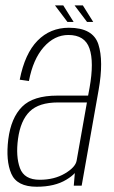

<svg xmlns="http://www.w3.org/2000/svg" viewBox="-20 -706 433 730"><path d="M260.5 0 264.5 -48Q252.5 -35 232.5 -23Q188.5 4 119.5 4Q44.5 4 23 -45.5Q1.5 -95 11.5 -176.5Q22 -258 64 -300.2Q106 -342.5 198 -342.5H315L320.5 -372Q338 -470.5 320.2 -521.8Q302.5 -573 240 -573Q187 -573 146.2 -526.8Q105.5 -480.5 90 -398L55 -403Q74.5 -502.5 122.8 -551.5Q171 -600.5 242 -600.5Q333.5 -600.5 354 -537.5Q374.5 -474.5 355 -364L290.5 0ZM271.5 -96 310.5 -316.5H200.5Q128 -316.5 93 -282.2Q58 -248 48.5 -178Q39.5 -111.5 55.8 -67Q72 -22.5 131 -22.5Q186.5 -22.5 227 -46.5Q267.5 -70.5 271.5 -96ZM311 -622.5 263.5 -685.5H295L334.5 -622.5ZM236.5 -622.5 189 -685.5H220.5L260 -622.5Z"/></svg>

Font: Anybody ExtraLight
Style: Italic
Weight: 200
Italic angle: -10°
Designer: Tyler Finck
Foundry: Etcetera Type Company
Version: Version 1.010; ttfautohint (v1.8.3) -l 8 -r 50 -G 200 -x 14 